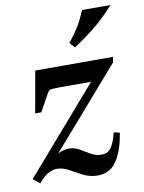

<svg xmlns="http://www.w3.org/2000/svg" viewBox="-88 -799 653 869"><g transform="rotate(-10 239.0 -365.0)"><path d="M113 -52Q95 -52 75 -42Q55 -32 33 -6L28 0L-3 -25L334 -413H189Q166 -413 155 -412Q144 -411 139.5 -406Q135 -401 129 -390L88 -316H60L94 -507H451L447 -482L131 -119Q158 -133 181 -133Q207 -133 229.5 -120Q252 -107 275 -93.5Q298 -80 324 -80Q354 -80 369.5 -103.5Q385 -127 395 -170L422 -164Q411 -88 380 -39Q349 10 291 10Q256 10 225.5 -5.5Q195 -21 167.5 -36.5Q140 -52 113 -52ZM289 -579 268 -603Q294 -635 313 -665.5Q332 -696 350 -740H481Q440 -694 396 -657Q352 -620 289 -579Z"/></g></svg>

Font: Inria Serif
Style: Bold Italic
Weight: 700
Italic angle: -10°
Designer: Black Foundry Team
Foundry: Black Foundry
Version: Version 1.000; ttfautohint (v1.8.3)